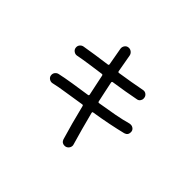

<svg xmlns="http://www.w3.org/2000/svg" viewBox="-161 -1037 1323 1323"><g transform="rotate(45 500.0 -375.5)"><path d="M847 -369Q847 -340 819 -332Q767 -319 702.5 -306Q638 -293 568 -282Q559 -282 561 -272Q578 -207 594.5 -145.5Q611 -84 627 -31Q628 -28 628.5 -25.5Q629 -23 629 -20Q629 -4 617.5 8Q606 20 589 20Q562 20 553 -6Q536 -62 518.5 -127Q501 -192 484 -261Q482 -270 473 -268Q402 -256 336.5 -246.5Q271 -237 225 -226Q209 -223 194.5 -233.5Q180 -244 180 -263Q180 -277 189 -287.5Q198 -298 211 -301Q261 -312 324.5 -322Q388 -332 456 -342Q464 -343 463 -352Q455 -392 446.5 -430Q438 -468 431 -504Q429 -514 420 -512Q363 -504 309.5 -496.5Q256 -489 211 -480Q195 -477 180.5 -488Q166 -499 166 -518Q166 -532 175 -542.5Q184 -553 198 -556Q242 -564 295 -571.5Q348 -579 405 -587Q413 -588 412 -597L389 -726Q387 -743 397.5 -757Q408 -771 427 -771Q441 -771 452.5 -761.5Q464 -752 467 -738Q472 -712 477.5 -679Q483 -646 490 -608Q492 -598 501 -600Q553 -608 603.5 -616.5Q654 -625 699 -634Q717 -638 731 -626.5Q745 -615 745 -595Q745 -582 737 -571.5Q729 -561 715 -559Q671 -550 619.5 -541.5Q568 -533 515 -525Q507 -524 508 -515Q515 -479 523.5 -441Q532 -403 540 -364Q542 -354 551 -356Q621 -367 685 -379Q749 -391 798 -405Q802 -406 809 -406Q824 -406 835.5 -396Q847 -386 847 -369Z"/></g></svg>

Font: Kiwi Maru
Style: Regular
Weight: 400
Designer: Hiroki-Chan
Version: Version 1.100